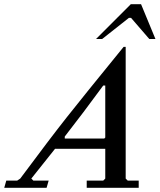

<svg xmlns="http://www.w3.org/2000/svg" viewBox="-69 -894 760 914"><path d="M641.6 -708.5 554.7 -809.1H544.9L417.5 -708.5H388.2L553.7 -874H602.5L670.9 -708.5ZM27.3 -43.9Q168.9 -234.4 247.3 -333.7Q325.7 -433.1 519.5 -670.9H529.3V-43.9L539.1 -34.2H591.3V0H343.8V-34.2H422.4L432.1 -43.9V-185.5H192.9Q95.7 -63 80.1 -43.9L89.8 -34.2H162.6L152.8 0H-48.8L-39.1 -34.2H12.7ZM239.3 -234.4H427.2L432.1 -239.3V-486.8H422.4Q326.2 -355.5 239.3 -244.1Z"/></svg>

Font: Happy Times at the IKOB Italic
Style: Regular
Weight: 400
Designer: Lucas Le Bihan
Foundry: Lucas Le Bihan
Version: Version 1.000;PS 1.0;hotconv 1.0.88;makeotf.lib2.5.647800